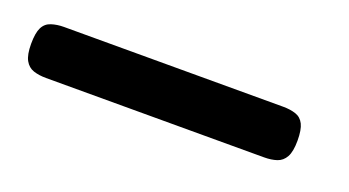

<svg xmlns="http://www.w3.org/2000/svg" viewBox="-25 -405 542 298"><g transform="rotate(20 246.0 -256.0)"><path d="M49 -214Q37 -214 28 -217Q19 -220 14 -229Q9 -238 9 -256Q9 -274 13.5 -283Q18 -292 27.5 -295Q37 -298 48 -298H410Q422 -298 431 -295Q440 -292 444.5 -283Q449 -274 449 -256Q449 -238 444 -229Q439 -220 430 -217Q421 -214 409 -214Z"/></g></svg>

Font: Fredoka SemiExpanded
Style: Regular
Weight: 400
Width: 6
Designer: Ben Nathan
Foundry: Milena B. Brandão, Ben Nathan
Version: Version 2.001